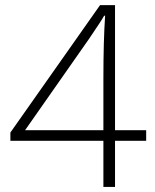

<svg xmlns="http://www.w3.org/2000/svg" viewBox="-20 -738 611 758"><path d="M21 -182.1V-214.8L375 -717.8H434.1V-224.1H557.1V-182.1H434.1V0H388.2V-182.1ZM79.1 -224.1H388.2V-428.2Q388.2 -575.7 395 -675.8H391.1Q381.3 -657.7 331.1 -584Z"/></svg>

Font: Open Sans Light
Style: Regular
Weight: 300
Foundry: Ascender Corporation
Version: Version 1.10